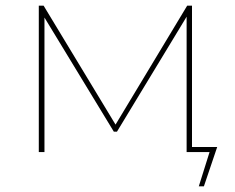

<svg xmlns="http://www.w3.org/2000/svg" viewBox="-20 -537 831 678"><path d="M747 -18H658V-517H641L388 -97L134 -517H117V0H137V-475L382 -72H393L639 -478V0H720L682 121H700Z"/></svg>

Font: Montserrat-Alt1 Thin
Style: Regular
Weight: 100
Designer: Differentunic
Foundry: Differentunic
Version: Version 7.222